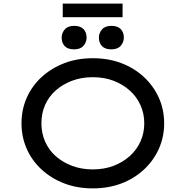

<svg xmlns="http://www.w3.org/2000/svg" viewBox="-20 -1032 1027 1062"><path d="M493 10Q407 10 335.5 -17.5Q264 -45 210.5 -94Q157 -143 128 -208.5Q99 -274 99 -350Q99 -426 128 -491.5Q157 -557 210.5 -606Q264 -655 335.5 -682.5Q407 -710 493 -710Q579 -710 650.5 -683Q722 -656 775.5 -606.5Q829 -557 858.5 -491.5Q888 -426 888 -350Q888 -274 858.5 -208.5Q829 -143 775.5 -93.5Q722 -44 650.5 -17Q579 10 493 10ZM493 -95Q556 -95 607.5 -114.5Q659 -134 697.5 -168.5Q736 -203 757 -249.5Q778 -296 778 -350Q778 -404 757 -450.5Q736 -497 697.5 -531.5Q659 -566 607.5 -585.5Q556 -605 493 -605Q431 -605 379 -585.5Q327 -566 288.5 -532Q250 -498 229.5 -451.5Q209 -405 209 -350Q209 -296 229.5 -249Q250 -202 288.5 -168Q327 -134 379 -114.5Q431 -95 493 -95ZM596 -759Q561 -759 544 -777Q527 -795 527 -824Q527 -849 544 -869Q561 -889 596 -889Q631 -889 648 -871Q665 -853 665 -824Q665 -799 648 -779Q631 -759 596 -759ZM390 -759Q355 -759 338 -777Q321 -795 321 -824Q321 -849 338 -869Q355 -889 390 -889Q425 -889 442 -871Q459 -853 459 -824Q459 -799 442 -779Q425 -759 390 -759ZM327 -937V-1012H658V-937Z"/></svg>

Font: Lexend Mega
Style: Regular
Weight: 400
Designer: Bonnie Shaver-Troup, Thomas Jockin
Foundry: Lexend
Version: Version 1.007